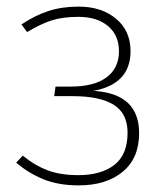

<svg xmlns="http://www.w3.org/2000/svg" viewBox="-20 -551 503 581"><path d="M375 -396Q375 -297 263 -276Q401 -268 401 -148Q401 -72 351 -31Q301 10 218 10Q157 10 111.5 -8.5Q66 -27 29 -59L49 -80Q84 -51 123 -36Q162 -21 217 -21Q286 -21 326 -52Q366 -83 366 -149Q366 -208 324 -234Q282 -260 201 -260H144L148 -289H194Q265 -289 302.5 -317Q340 -345 340 -396Q340 -444 307 -472Q274 -500 217 -500Q169 -500 135.5 -489Q102 -478 62 -454L45 -477Q85 -504 126 -517.5Q167 -531 218 -531Q287 -531 331 -494.5Q375 -458 375 -396Z"/></svg>

Font: FiraGO UltraLight
Style: Regular
Weight: 200
Designer: bBox Type
Foundry: bBox Type GmbH
Version: Version 1.001